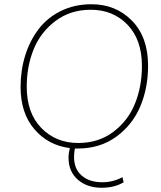

<svg xmlns="http://www.w3.org/2000/svg" viewBox="-20 -690 758 905"><path d="M347 10H333Q329 29 329 50Q329 106 365 137.5Q401 169 462 169Q514 169 557 145L563 169Q520 195 459 195Q390 195 346.5 156.5Q303 118 303 54Q303 32 309 8Q207 -5 142 -81Q77 -157 77 -280Q77 -358 98.5 -427.5Q120 -497 161 -551.5Q202 -606 266.5 -638Q331 -670 411 -670Q526 -670 602 -592.5Q678 -515 678 -380Q678 -276 641.5 -189Q605 -102 528.5 -46Q452 10 347 10ZM106 -281Q106 -157 175 -86.5Q244 -16 349 -16Q444 -16 513.5 -68Q583 -120 616 -201Q649 -282 649 -379Q649 -503 581 -573.5Q513 -644 408 -644Q312 -644 242 -591.5Q172 -539 139 -458.5Q106 -378 106 -281Z"/></svg>

Font: Elaine Sans ExtraLight
Style: Italic
Weight: 275
Italic angle: -13°
Designer: Wei Huang
Foundry: Wei Huang
Version: Version 2.001;December 24, 2019;FontCreator 12.0.0.2547 64-b